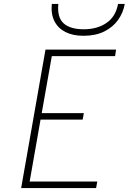

<svg xmlns="http://www.w3.org/2000/svg" viewBox="-20 -951 651 971"><path d="M87 0 210 -700H567L562 -667H242L191 -379H404L398 -346H185L130 -33H472L466 0ZM402 -770Q349 -770 311.2 -789Q273.5 -808 255.2 -844Q237 -880 242 -931H275Q268.5 -863.5 301.5 -833.2Q334.5 -803 404 -803Q471.5 -803 518.2 -834.8Q565 -866.5 577 -931H611Q603 -886.5 577 -850Q551 -813.5 507.2 -791.8Q463.5 -770 402 -770Z"/></svg>

Font: Overpass Thin
Style: Italic
Weight: 250
Italic angle: -10°
Designer: Delve Withrington, Dave Bailey, Thomas Jockin
Foundry: Delve Fonts LLC
Version: Version 4.000